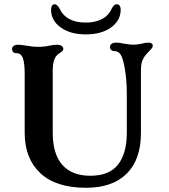

<svg xmlns="http://www.w3.org/2000/svg" viewBox="-20 -880 799 910"><path d="M97 -250V-528Q97 -586 87 -608Q77 -629 57 -628H55Q47 -628 42 -634Q37 -640 37 -648Q37 -656 44.5 -662Q52 -668 67 -668Q78 -668 102 -664Q134 -658 162 -658Q190 -658 216 -664Q236 -668 250 -668Q264 -668 272 -662.5Q280 -657 280 -648Q280 -643 276.5 -639Q273 -635 265 -630Q257 -625 250 -618Q230 -598 230 -548V-250Q230 -150 275.5 -98.5Q321 -47 408 -47Q498 -47 539.5 -100Q581 -153 581 -250V-438Q581 -502 571 -558Q562 -607 551 -622.5Q540 -638 521 -638Q512 -638 506.5 -643.5Q501 -649 501 -658Q501 -666 508.5 -672Q516 -678 531 -678Q548 -678 568 -673Q601 -668 613 -668Q625 -668 652 -673Q669 -678 683 -678Q704 -678 704 -663Q704 -657 699 -650.5Q694 -644 688 -638.5Q682 -633 678 -628Q662 -611 655 -593.5Q648 -576 648 -548V-250Q648 -124 580.5 -57Q513 10 388 10Q245 10 171 -59.5Q97 -129 97 -250ZM222 -834Q222 -846 226.5 -853Q231 -860 239 -860Q245 -860 251 -854.5Q257 -849 262 -840Q293 -773 387 -773Q430 -773 462 -789Q494 -805 510 -840Q520 -860 534 -860Q542 -860 547 -853Q552 -846 552 -834Q552 -783 506.5 -750Q461 -717 387 -717Q313 -717 267.5 -750Q222 -783 222 -834Z"/></svg>

Font: Raigarh Medium
Style: Regular
Weight: 500
Designer: jaikishan Patel
Foundry: MagicType
Version: Version 1.000